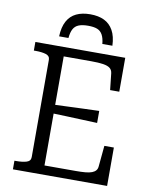

<svg xmlns="http://www.w3.org/2000/svg" viewBox="-98 -983 827 1054"><g transform="rotate(10 316.0 -456.0)"><path d="M319 -912Q274 -912 241.5 -896.5Q209 -881 191 -848Q173 -815 171 -763H223Q226 -795 236 -813.5Q246 -832 266 -840Q286 -848 318 -848Q350 -848 369 -840.5Q388 -833 398.5 -814Q409 -795 412 -763H468Q466 -815 447.5 -848Q429 -881 397 -896.5Q365 -912 319 -912ZM573 -214V0H48V-48H58Q93 -48 115.5 -55Q138 -62 138 -84V-626Q138 -648 115.5 -655Q93 -662 58 -662H48V-710H549V-521H498L488 -612Q486 -631 473.5 -641Q461 -651 435.5 -655Q410 -659 368 -659H215V-51H389Q420 -51 442.5 -53Q465 -55 479 -60.5Q493 -66 500.5 -75Q508 -84 509 -98L520 -214ZM193 -388Q238 -390 282 -391.5Q326 -393 370.5 -395Q415 -397 459 -398V-331Q415 -333 370.5 -334.5Q326 -336 282 -338Q238 -340 193 -341Z"/></g></svg>

Font: Roboto Serif SemiCondensed Light
Style: Regular
Weight: 300
Width: 4
Designer: Greg Gazdowicz
Foundry: Commercial Type
Version: Version 1.007